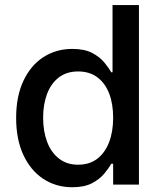

<svg xmlns="http://www.w3.org/2000/svg" viewBox="-20 -748 654 778"><path d="M272.9 10.7Q207 10.7 155.5 -23.2Q104 -57.1 74.7 -120.1Q45.4 -183.1 45.4 -270Q45.4 -357.9 75 -420.7Q104.5 -483.4 156 -516.6Q207.5 -549.8 272.9 -549.8Q322.3 -549.8 353 -533.7Q383.8 -517.6 402.1 -495.6Q420.4 -473.6 430.7 -455.1H436V-727.5H543V0H438.5V-84.5H430.7Q420.4 -65.9 401.9 -43.7Q383.3 -21.5 352.3 -5.4Q321.3 10.7 272.9 10.7ZM296.4 -80.6Q342.3 -80.6 373.8 -104.5Q405.3 -128.4 421.9 -171.4Q438.5 -214.4 438.5 -271Q438.5 -327.6 422.1 -369.6Q405.8 -411.6 374 -435.1Q342.3 -458.5 296.4 -458.5Q250 -458.5 218.3 -434.1Q186.5 -409.7 170.7 -367.4Q154.8 -325.2 154.8 -271Q154.8 -216.3 170.9 -173.3Q187 -130.4 218.8 -105.5Q250.5 -80.6 296.4 -80.6Z"/></svg>

Font: Inter 16pt Medium
Style: Regular
Weight: 500
Version: Version 4.001;git-66647c0bb